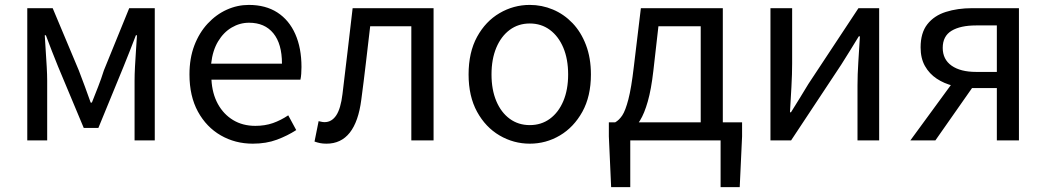

<svg xmlns="http://www.w3.org/2000/svg" viewBox="-20 -577 4299 789"><path d="M92.1 0V-543.4H196.5L303.8 -287.8Q316.6 -253.8 328.9 -221.2Q341.1 -188.6 352.6 -155.5H357.6Q370.6 -188.6 383.5 -221.2Q396.3 -253.8 406.9 -287.8L511 -543.4H616V0H533V-245.5Q533 -269.7 534.7 -302.7Q536.4 -335.7 538.8 -370.1Q541.1 -404.5 542.9 -432.2H538.5Q526.5 -400.3 513.3 -367.3Q500 -334.2 488 -304L384.3 -51.4H324.1L218.4 -304Q206.4 -334.2 193.1 -367.5Q179.9 -400.7 168.5 -432.2H163.9Q165.6 -404.5 167.8 -370.1Q170 -335.7 172 -302.7Q173.9 -269.7 173.9 -245.5V0Z M1018.7 13.4Q946.5 13.4 887.4 -20.6Q828.3 -54.6 793.4 -118.2Q758.6 -181.9 758.6 -271Q758.6 -337.5 778.6 -390.1Q798.7 -442.7 833.5 -480.1Q868.4 -517.6 912 -537.2Q955.6 -556.8 1002.4 -556.8Q1071.6 -556.8 1119.8 -525.7Q1168 -494.5 1193.4 -437.1Q1218.9 -379.7 1218.9 -301.7Q1218.9 -287.4 1217.9 -274.1Q1217 -260.7 1214.6 -249.7H848.9Q852 -192.4 875.3 -149.8Q898.7 -107.2 938.1 -83.5Q977.4 -59.8 1029.3 -59.8Q1068.8 -59.8 1101.5 -71.2Q1134.1 -82.7 1164.5 -103.1L1197.3 -42.5Q1161.8 -19.4 1118 -3Q1074.2 13.4 1018.7 13.4ZM847.7 -315.5H1138.7Q1138.7 -397.1 1103.2 -440.3Q1067.8 -483.6 1003.5 -483.6Q965.5 -483.6 932.1 -463.9Q898.7 -444.3 876.2 -406.9Q853.7 -369.6 847.7 -315.5Z M1321.8 13.4Q1306.6 13.4 1295.3 11.1Q1284 8.8 1272.5 4.7L1289.3 -79.1Q1295.1 -78.1 1300.9 -76.6Q1306.6 -75.1 1314 -75.1Q1343.1 -75.1 1361.7 -102.9Q1380.2 -130.6 1387.4 -190.5Q1398.4 -279 1408.5 -367.2Q1418.5 -455.5 1429.1 -543.4H1761.7V0H1670.3V-469H1501.2Q1492.3 -393.4 1483.6 -318.5Q1474.9 -243.6 1464.7 -167.3Q1453.1 -77.2 1417.4 -31.9Q1381.7 13.4 1321.8 13.4Z M2157.1 13.4Q2090.6 13.4 2033 -20.3Q1975.4 -54 1940.5 -117.6Q1905.6 -181.2 1905.6 -271Q1905.6 -361.9 1940.5 -425.7Q1975.4 -489.4 2033 -523.1Q2090.6 -556.8 2157.1 -556.8Q2206.9 -556.8 2252.3 -537.7Q2297.7 -518.6 2332.8 -481.9Q2367.8 -445.3 2388 -392.1Q2408.3 -338.9 2408.3 -271Q2408.3 -181.2 2373.1 -117.6Q2337.8 -54 2280.7 -20.3Q2223.7 13.4 2157.1 13.4ZM2157.1 -62.9Q2204.2 -62.9 2239.7 -88.9Q2275.2 -114.9 2295 -161.8Q2314.7 -208.7 2314.7 -271Q2314.7 -333.8 2295 -380.8Q2275.2 -427.8 2239.7 -454.2Q2204.2 -480.5 2157.1 -480.5Q2110.1 -480.5 2074.6 -454.2Q2039.1 -427.8 2019.4 -380.8Q1999.8 -333.8 1999.8 -271Q1999.8 -208.7 2019.4 -161.8Q2039.1 -114.9 2074.6 -88.9Q2110.1 -62.9 2157.1 -62.9Z M2570 0V192.1H2491.4L2482 -16.5V-74.3H3029.5V-16.5L3019.8 192.1H2941.2V0ZM2859.5 -27.6V-469H2685.7L2664.8 -285.3Q2656.2 -210 2642.1 -160.5Q2628.1 -111 2610.1 -81.9Q2592.2 -52.8 2571.6 -39.1Q2551 -25.4 2529.5 -20.8L2508 -74.3Q2523.8 -83 2537 -102.5Q2550.1 -122 2562.2 -168.5Q2574.4 -214.9 2584.6 -302.5L2613.6 -543.4H2950.3V-27.6Z M3146.1 0V-543.4H3235.2V-316.1Q3235.2 -273.5 3232.3 -220.9Q3229.4 -168.3 3226.3 -115.7H3230.5Q3246.3 -141.1 3266.8 -174.2Q3287.4 -207.3 3302.2 -232.3L3507.7 -543.4H3592.8V0H3503.8V-226.7Q3503.8 -269.9 3507.2 -322.5Q3510.5 -375.1 3513.7 -427.7H3509.1Q3493.9 -402.7 3473.2 -369.2Q3452.6 -335.7 3436.8 -311.1L3230.9 0Z M4076.4 0V-215.2H3975.7Q3935.6 -215.2 3897.5 -224.4Q3859.4 -233.7 3829.1 -253.9Q3798.8 -274 3781 -305.7Q3763.1 -337.4 3763.1 -382.3Q3763.1 -442.1 3790.9 -477.4Q3818.6 -512.7 3866.7 -528Q3914.8 -543.4 3975.3 -543.4H4167.2V0ZM3991.2 -281.5H4076.4V-472.5H3991.2Q3926.9 -472.5 3890.4 -450.6Q3854 -428.6 3854 -380.3Q3854 -332.9 3890.4 -307.2Q3926.9 -281.5 3991.2 -281.5ZM3721 0 3912.4 -261.6 3988.3 -234.9 3823.8 0Z"/></svg>

Font: Noto Sans KR Thin
Style: Regular
Weight: 100
Designer: Ryoko NISHIZUKA 西塚涼子 (kana, bopomofo & ideographs); Paul D. Hunt (Latin, Greek & Cyrillic); Sandoll Communications 산돌커뮤니
Foundry: Adobe
Version: Version 2.004-H2;hotconv 1.0.118;makeotfexe 2.5.65603